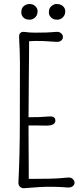

<svg xmlns="http://www.w3.org/2000/svg" viewBox="-20 -957 411 982"><path d="M126 -268.1 127 -94.7Q127 -71.3 127 -54.7Q127.4 -47.4 127.4 -42Q250.5 -42 291 -45.9Q333 -50.3 339.8 -48.3Q346.7 -46.4 351.6 -42Q361.3 -33.2 361.3 -22.7Q361.3 -12.2 352.1 -4.6Q342.8 2.9 326.2 2Q246.1 -4.4 181.6 -0.2Q117.2 3.9 109.4 5.1Q101.6 6.3 95.5 5.1Q89.4 3.9 84.5 0Q73.2 -8.3 74.2 -24.4Q81.5 -165.5 81.5 -336.7Q81.5 -507.8 81.8 -552Q82 -596.2 82 -632.8Q81.1 -711.4 78.6 -743.9Q76.2 -776.4 79.8 -782.7Q83.5 -789.1 88.9 -792Q96.2 -795.4 107.4 -793.5Q127.9 -790 161.6 -790Q226.6 -790 250.2 -792.7Q273.9 -795.4 280.8 -793.2Q287.6 -791 292 -787.1Q301.8 -779.3 301.8 -768.1Q301.8 -756.8 293 -749.5Q284.2 -742.2 269 -742.9Q253.9 -743.7 236.8 -744.9Q219.7 -746.1 200.2 -747.1Q159.2 -748.5 128.9 -746.1Q128.9 -703.6 128.4 -661.6Q127.9 -611.8 127.4 -560.5Q126 -422.9 126 -357.4Q187 -357.4 215.8 -360.4Q247.1 -363.8 255.1 -357.4Q263.2 -351.1 263.2 -340.3Q263.2 -313.5 212.9 -314.5Q202.6 -314.9 194.3 -314.9L154.8 -315.4H126ZM297.9 -865.2Q286.6 -856.4 274.2 -856.4Q261.7 -856.4 254.9 -858.9Q248 -861.3 242.7 -866.2Q230 -877.9 230 -892.1Q230 -906.2 233.6 -913.8Q237.3 -921.4 243.7 -926.3Q256.3 -936.5 268.1 -936.5Q279.8 -936.5 287.4 -933.8Q294.9 -931.2 301 -926.3Q307.1 -921.4 310.8 -913.8Q314.5 -906.2 313.7 -895.8Q313 -885.3 308.6 -877.7Q304.2 -870.1 297.9 -865.2ZM156.7 -865.2Q144.5 -856.4 132.6 -856.4Q120.6 -856.4 113.5 -858.9Q106.4 -861.3 101.1 -866.2Q88.9 -877.9 88.9 -892.1Q88.9 -906.2 92.5 -913.8Q96.2 -921.4 102.1 -926.3Q115.2 -936.5 130.9 -936.5Q146.5 -936.5 156.2 -929Q166 -921.4 169.4 -913.8Q172.9 -906.2 172.1 -895.8Q171.4 -885.3 167.2 -877.7Q163.1 -870.1 156.7 -865.2Z"/></svg>

Font: Pompiere 
Style: Regular
Weight: 400
Designer: Karolina Lach
Foundry: Sorkin Type Co.
Version: Version 1.002